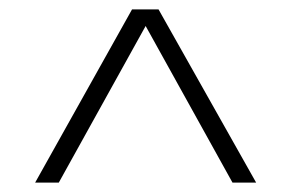

<svg xmlns="http://www.w3.org/2000/svg" viewBox="-20 -760 622 410"><path d="M55 -370 262 -740H318.5L527 -370H476.5L291 -704.5L105.5 -370Z"/></svg>

Font: Encode Sans Semi Expanded ExtraLight
Style: Regular
Weight: 200
Width: 6
Designer: Multiple Designers
Foundry: Impallari Type
Version: Version 3.000; ttfautohint (v1.8.3) -l 8 -r 50 -G 200 -x 14 